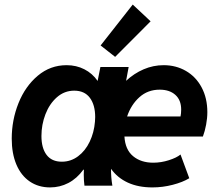

<svg xmlns="http://www.w3.org/2000/svg" viewBox="-20 -818 959 846"><path d="M31.7 -207Q31.7 -289.1 61.5 -363.5Q91.3 -438 146.5 -484.4Q201.7 -530.8 273.4 -530.8Q316.4 -530.8 351.8 -512.7Q387.2 -494.6 410.2 -461.4L422.4 -522.9H546.9L535.6 -461.9Q570.8 -494.6 613 -512.7Q655.3 -530.8 701.2 -530.8Q755.4 -530.8 799.3 -505.4Q843.3 -480 868.4 -432.9Q893.6 -385.7 893.6 -323.7Q893.6 -297.4 888.2 -268.6Q882.8 -239.7 874 -216.3H528.3Q531.7 -158.7 566.4 -129.9Q601.1 -101.1 655.3 -101.1Q689.9 -101.1 724.1 -112.1Q758.3 -123 775.4 -137.2L814 -32.7Q785.2 -15.1 741 -3.7Q696.8 7.8 651.4 7.8Q589.4 7.8 543.2 -13.4Q497.1 -34.7 469.2 -74.2Q468.8 -37.1 475.1 0H352.1Q349.1 -22 349.1 -47.9Q349.1 -63 349.6 -70.3H347.2Q318.8 -31.2 281.2 -11.7Q243.7 7.8 200.7 7.8Q149.4 7.8 111.1 -18.3Q72.8 -44.4 52.2 -93Q31.7 -141.6 31.7 -207ZM398.4 -281.7Q399.4 -295.4 399.4 -302.2Q399.4 -355.5 376 -387Q352.5 -418.5 307.1 -418.5Q263.7 -418.5 230.7 -389.4Q197.8 -360.4 180.2 -314.5Q162.6 -268.6 162.6 -218.8Q162.6 -165.5 185.3 -135.5Q208 -105.5 252.4 -105.5Q292 -105.5 324 -129.4Q356 -153.3 375.2 -193.6Q394.5 -233.9 398.4 -281.7ZM775.4 -304.7Q778.3 -318.8 778.3 -335Q778.3 -377 752.7 -399.9Q727.1 -422.9 683.6 -422.9Q631.3 -422.9 594.5 -389.9Q557.6 -356.9 540 -304.7ZM423.3 -617.7 564.9 -797.9 643.6 -724.1 487.3 -567.4Z"/></svg>

Font: Reddit Sans Fudge
Style: Bold
Weight: 700
Italic angle: -11.25°
Designer: Stephen Hutchings
Version: Version 1.013